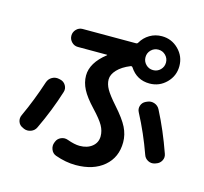

<svg xmlns="http://www.w3.org/2000/svg" viewBox="-124 -969 1248 1177"><g transform="rotate(15 500.0 -380.0)"><path d="M808 -726Q789 -745 762 -745Q735 -745 716 -726Q697 -707 697 -680Q697 -653 716 -634Q735 -615 762 -615Q789 -615 808 -634Q827 -653 827 -680Q827 -707 808 -726ZM280 -747H619Q627 -747 631 -754Q651 -789 685.5 -809.5Q720 -830 762 -830Q824 -830 868 -786Q912 -742 912 -680Q912 -618 868 -574Q824 -530 762 -530Q681 -530 636 -599Q631 -606 623 -603Q571 -582 542.5 -551.5Q514 -521 514 -490Q514 -460 531.5 -429Q549 -398 596 -345Q655 -279 677.5 -233.5Q700 -188 700 -140Q700 -44 633 13Q566 70 454 70Q391 70 324 46Q302 38 293 15Q284 -8 293 -30L295 -35Q303 -56 324.5 -65.5Q346 -75 368 -67Q415 -50 447 -50Q496 -50 526.5 -75Q557 -100 557 -140Q557 -174 539 -206.5Q521 -239 470 -293Q418 -348 396 -390.5Q374 -433 374 -477Q374 -558 466 -630Q467 -631 467 -632Q467 -633 465 -633H280Q257 -633 240.5 -650Q224 -667 224 -690Q224 -713 240.5 -730Q257 -747 280 -747ZM778 -419Q800 -429 823 -421Q846 -413 857 -391Q917 -275 965 -138Q973 -116 962 -95.5Q951 -75 929 -68L921 -65Q898 -58 877.5 -69Q857 -80 850 -102Q806 -226 745 -342Q734 -362 741 -383.5Q748 -405 769 -415ZM83 -67Q61 -76 53.5 -97.5Q46 -119 56 -140Q107 -250 147 -373Q155 -396 175.5 -407.5Q196 -419 219 -414L228 -412Q251 -407 263 -386.5Q275 -366 268 -344Q229 -219 169 -93Q159 -71 136 -62.5Q113 -54 91 -63Z"/></g></svg>

Font: Rounded Mplus 1c Bold
Style: Bold
Weight: 700
Version: Version 1.059.20150529